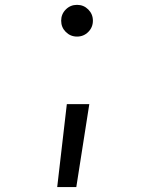

<svg xmlns="http://www.w3.org/2000/svg" viewBox="-20 -547 626 780"><path d="M212.4 212.9 251.5 -124H342.8L290 212.9ZM293 -398.4Q266.1 -398.4 247.3 -417.2Q228.5 -436 228.5 -462.9Q228.5 -489.7 247.3 -508.5Q266.1 -527.3 293 -527.3Q319.8 -527.3 338.6 -508.5Q357.4 -489.7 357.4 -462.9Q357.4 -436 338.6 -417.2Q319.8 -398.4 293 -398.4Z"/></svg>

Font: Cascadia Code NF SemiLight
Style: Regular
Weight: 350
Monospace: yes
Designer: Aaron Bell
Foundry: Saja Typeworks
Version: Version 2404.023; ttfautohint (v1.8.4)